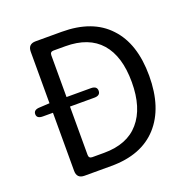

<svg xmlns="http://www.w3.org/2000/svg" viewBox="-130 -859 971 985"><g transform="rotate(-20 356.0 -367.0)"><path d="M167 0Q125 0 125 -42V-359H70Q37 -359 37 -383Q37 -407 70 -408L125 -411V-692Q125 -734 167 -734H309Q477 -734 565 -639Q654 -545 654 -369Q654 -194 566 -97Q478 0 313 0ZM218 -95Q218 -76 237 -76H301Q428 -76 493 -152Q559 -228 559 -369Q559 -510 494 -584Q429 -658 301 -658H237Q218 -658 218 -639V-411H351Q384 -411 384 -385Q384 -359 351 -359H218Z"/></g></svg>

Font: Swei Gothic CJK TC Regular
Style: Regular
Weight: 400
Version: Version 2.129